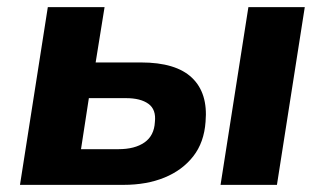

<svg xmlns="http://www.w3.org/2000/svg" viewBox="-20 -518 911 538"><path d="M36 0 114 -498H273L248 -343H375Q473 -343 518 -300Q563 -257 556 -177Q552 -119 521.5 -80Q491 -41 441 -20.5Q391 0 326 0ZM207 -100H312Q358 -100 385 -119Q412 -138 414 -176Q418 -211 396 -227Q374 -243 333 -243H229ZM598 0 676 -498H834L756 0Z"/></svg>

Font: Nunito Sans 9pt ExtraBold
Style: Italic
Weight: 800
Italic angle: -9°
Version: Version 3.101;gftools[0.9.27]